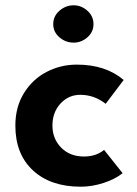

<svg xmlns="http://www.w3.org/2000/svg" viewBox="-20 -693 519 725"><path d="M285 12Q171 12 104.5 -49.5Q38 -111 38 -219Q38 -289 70.5 -341.5Q103 -394 156 -421.5Q209 -449 270 -449Q379 -449 447 -391L379 -301Q336 -335 283 -335Q239 -335 208.5 -302Q178 -269 178 -219Q178 -169 211 -135.5Q244 -102 297 -102Q343 -102 373 -127L443 -39Q414 -16 370.5 -2Q327 12 285 12ZM258 -673Q287 -673 310 -652.5Q333 -632 333 -602Q333 -572 310 -552Q287 -532 258 -532Q228 -532 204.5 -552Q181 -572 181 -602Q181 -632 204.5 -652.5Q228 -673 258 -673Z"/></svg>

Font: Josefin Sans
Style: Bold
Weight: 700
Designer: Santiago Orozco
Foundry: Typemade
Version: Version 2.000